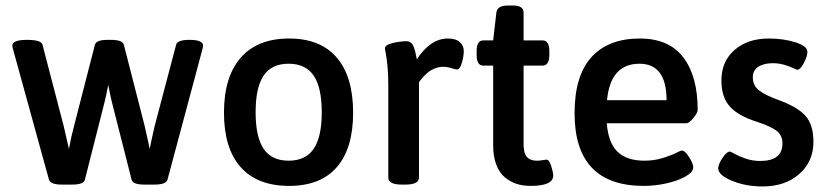

<svg xmlns="http://www.w3.org/2000/svg" viewBox="-20 -670 3014 699"><path d="M669.9 -524.9Q719.2 -524.9 719.2 -503.9Q719.2 -502 718.8 -500Q718.3 -498 717.8 -495.4Q717.3 -492.7 716.8 -490.2L589.8 -16.1Q584.5 2 543 2H504.9Q462.9 2 459 -16.1L387.2 -298.8Q382.8 -316.4 374 -360.8Q366.7 -322.3 360.8 -298.8L289.1 -16.1Q285.2 2 243.2 2H205.1Q163.6 2 158.2 -16.1L28.8 -485.8Q24.9 -497.6 24.9 -503.9Q24.9 -524.9 78.1 -524.9Q130.9 -524.9 134.8 -506.8L211.9 -210.9Q220.7 -174.8 231 -127.9Q239.3 -174.3 250 -212.9L325.2 -505.9Q329.1 -524.9 371.1 -524.9H384.8Q427.2 -524.9 431.2 -505.9L506.8 -210.9Q522.5 -142.1 524.9 -127.9Q526.9 -137.2 530.5 -154.8Q534.2 -172.4 537.4 -186.3Q540.5 -200.2 543 -210.9L621.1 -506.8Q625 -524.9 669.9 -524.9Z M1032.7 -529.8Q1146.5 -529.8 1206.1 -460.2Q1265.6 -390.6 1265.6 -259.8Q1265.6 -129.9 1206.3 -61.5Q1147 6.8 1032.7 6.8Q917 6.8 856.2 -61.5Q795.4 -129.9 795.4 -259.8Q795.4 -390.1 856.4 -460Q917.5 -529.8 1032.7 -529.8ZM910.6 -261.2Q910.6 -171.9 939.7 -128.4Q968.8 -85 1030.8 -85Q1092.8 -85 1122.1 -128.4Q1151.4 -171.9 1151.4 -261.2Q1151.4 -351.1 1122.1 -394.5Q1092.8 -438 1030.8 -438Q968.8 -438 939.7 -394.8Q910.6 -351.6 910.6 -261.2Z M1610.4 -529.8Q1640.6 -529.8 1654.5 -516.1Q1668.5 -502.4 1668.5 -483.9Q1668.5 -465.3 1661.4 -441.2Q1654.3 -417 1643.6 -417Q1638.7 -417 1623.3 -421.9Q1607.9 -426.8 1592.3 -426.8Q1575.7 -426.8 1559.6 -419.4Q1543.5 -412.1 1532.2 -401.4Q1521 -390.6 1514.9 -383.3Q1508.8 -376 1505.4 -371.1V-23.9Q1505.4 2 1456.5 2H1442.4Q1393.6 2 1393.6 -23.9V-360.8Q1393.6 -399.9 1390.6 -430.2Q1387.7 -460.4 1384.5 -475.6Q1381.3 -490.7 1381.3 -493.2Q1381.3 -506.8 1409.7 -513.4Q1438 -520 1460.4 -520Q1467.3 -520 1472.7 -516.6Q1478 -513.2 1481.2 -509Q1484.4 -504.9 1487.3 -496.6Q1490.2 -488.3 1491.5 -483.2Q1492.7 -478 1494.6 -467.8Q1496.6 -457.5 1497.6 -454.1Q1547.4 -529.8 1610.4 -529.8Z M1848.1 -649.9Q1886.2 -649.9 1886.2 -624V-522.9H1955.1Q1980 -522.9 1980 -483.9V-470.2Q1980 -431.2 1955.1 -431.2H1886.2V-145Q1886.2 -111.8 1898.4 -98.4Q1910.6 -85 1933.1 -85Q1944.8 -85 1955.8 -86.9Q1966.8 -88.9 1969.2 -88.9Q1979.5 -88.9 1986.8 -65.4Q1994.1 -42 1994.1 -30.8Q1994.1 6.8 1911.1 6.8Q1883.8 6.8 1860.6 -0.7Q1837.4 -8.3 1817.6 -24.7Q1797.9 -41 1786.6 -71Q1775.4 -101.1 1775.4 -142.1V-431.2H1739.3Q1715.3 -431.2 1715.3 -470.2V-483.9Q1715.3 -522.9 1739.3 -522.9H1775.4L1787.1 -624Q1790 -649.9 1829.1 -649.9Z M2309.1 -529.8Q2415.5 -529.8 2467.8 -460.9Q2520 -392.1 2520 -270Q2520 -259.3 2504.2 -240.2Q2488.3 -221.2 2479 -221.2H2189Q2194.8 -149.4 2228.5 -117.2Q2262.2 -85 2326.2 -85Q2360.4 -85 2391.1 -94.2Q2421.9 -103.5 2440.2 -112.8Q2458.5 -122.1 2461.9 -122.1Q2473.6 -122.1 2488.8 -97.9Q2503.9 -73.7 2503.9 -61Q2503.9 -43.5 2475.8 -27.6Q2447.8 -11.7 2406 -2.4Q2364.3 6.8 2323.7 6.8Q2071.8 6.8 2071.8 -257.8Q2071.8 -394.5 2133.5 -462.2Q2195.3 -529.8 2309.1 -529.8ZM2308.1 -438Q2202.6 -438 2189.9 -305.2H2406.7Q2406.7 -438 2308.1 -438Z M2779.3 -529.8Q2831.5 -529.8 2875.5 -516.1Q2919.4 -502.4 2919.4 -481Q2919.4 -465.3 2906.5 -440.7Q2893.6 -416 2882.3 -416Q2880.4 -416 2868.4 -421.9Q2856.4 -427.7 2836.2 -433.8Q2815.9 -439.9 2793.5 -439.9Q2760.7 -439.9 2740.7 -426.8Q2720.7 -413.6 2720.7 -389.2Q2720.7 -358.4 2743.2 -341.1Q2765.6 -323.7 2813.5 -306.2Q2883.3 -280.8 2912.4 -248.3Q2941.4 -215.8 2941.4 -153.8Q2941.4 -82 2889.9 -36.6Q2838.4 8.8 2756.3 8.8Q2694.3 8.8 2644.5 -12Q2594.7 -32.7 2594.7 -57.1Q2594.7 -71.3 2610.1 -94.7Q2625.5 -118.2 2637.7 -118.2Q2640.1 -118.2 2655 -109.6Q2669.9 -101.1 2694.8 -92.5Q2719.7 -84 2747.6 -84Q2828.6 -84 2828.6 -147.9Q2828.6 -177.7 2806.9 -194.1Q2785.2 -210.4 2734.4 -227.1Q2668.9 -247.6 2637.7 -281.5Q2606.4 -315.4 2606.4 -377Q2606.4 -446.3 2654.1 -488Q2701.7 -529.8 2779.3 -529.8Z"/></svg>

Font: Asap Symbol
Style: Regular
Weight: 900
Designer: Tania Quindós, Elena González Miranda, Marcela Romero, Pablo Cosgaya
Foundry: Omnibus-Type
Version: Version 1.000;PS 001.000;hotconv 1.0.70;makeotf.lib2.5.58329